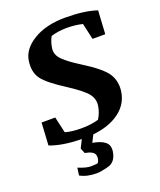

<svg xmlns="http://www.w3.org/2000/svg" viewBox="-161 -770 909 1093"><g transform="rotate(-20 293.5 -223.5)"><path d="M558.1 -646 549.8 -504.4H472.7L450.7 -602.5Q406.7 -613.3 355.5 -613.3Q304.2 -613.3 259.8 -599.6Q243.2 -570.3 237.8 -532.2Q232.4 -494.1 264.4 -462.4Q296.4 -430.7 360.8 -390.6Q473.6 -320.3 502.9 -273.4Q532.2 -226.6 523.4 -166.5Q511.2 -83.5 433.6 -36.1Q374.5 -0.5 291 7.8L269 51.3Q320.3 60.5 344 80.3Q367.7 100.1 361.8 138.7Q352.5 198.2 305.7 210.7Q258.8 223.1 234.4 223.1Q174.8 223.1 134.3 200.2L140.6 154.8Q187 174.3 215.8 174.3Q245.1 174.3 258.8 170.9Q272.9 149.9 267.3 125.2Q261.7 100.6 208.5 90.8L195.8 59.6L220.2 10.7Q102.1 8.8 29.3 -20L37.1 -156.2H120.1L142.1 -59.1Q180.7 -47.4 239.7 -47.4Q298.8 -47.4 344.2 -61Q366.2 -95.7 372.1 -135.3Q377.9 -175.3 353.8 -207Q329.6 -238.8 247.1 -293Q145 -357.4 112.1 -399.9Q79.1 -442.4 88.9 -510.7Q98.6 -579.1 174.8 -625.2Q251 -671.4 367.7 -671.4Q484.4 -671.4 558.1 -646Z"/></g></svg>

Font: NoticiaText-BoldItalic
Style: Bold Italic
Weight: 700
Italic angle: -8°
Designer: JM Sole
Foundry: JM Sole
Version: Version 1.003